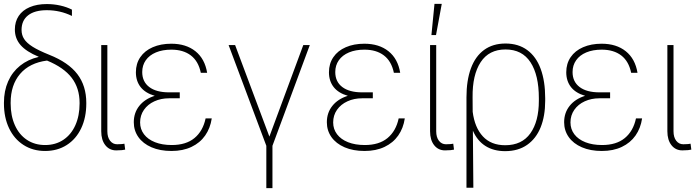

<svg xmlns="http://www.w3.org/2000/svg" viewBox="-24 -760 3545 979"><path d="M214.8 -739.3Q250 -739.3 283 -731.9Q315.9 -724.6 342.8 -710.9V-678.7Q282.7 -708 214.8 -708Q152.8 -708 119.4 -681.9Q85.9 -655.8 85.9 -607.4Q85.9 -581.5 98.9 -561.3Q111.8 -541 142.3 -521.7Q172.9 -502.4 227.5 -480.5Q324.7 -441.9 370.4 -382.1Q416 -322.3 416 -235.4V-232.4Q416 -160.6 389.9 -105.7Q363.8 -50.8 316.2 -20.5Q268.6 9.8 206.1 9.8Q143.6 9.8 95.9 -20.8Q48.3 -51.3 22.2 -106.2Q-3.9 -161.1 -3.9 -232.4V-236.3Q-3.9 -296.4 17.3 -344.7Q38.6 -393.1 78.4 -425Q118.2 -457 172.9 -469.7V-470.7Q110.4 -496.6 81.1 -530Q51.8 -563.5 51.8 -609.4Q51.8 -649.4 71.3 -678.7Q90.8 -708 127.7 -723.6Q164.6 -739.3 214.8 -739.3ZM206.1 -20.5Q259.3 -20.5 299.1 -47.1Q338.9 -73.7 360.4 -121.8Q381.8 -169.9 381.8 -232.4V-235.4Q381.8 -310.5 341.6 -363.3Q301.3 -416 215.8 -451.2Q126.5 -439.5 78.4 -383.1Q30.3 -326.7 30.3 -236.3V-232.4Q30.3 -169.9 51.8 -121.8Q73.2 -73.7 113 -47.1Q152.8 -20.5 206.1 -20.5Z M523.4 -530.3V-90.8Q523.4 -60.1 537.4 -42.2Q551.3 -24.4 573.2 -24.4Q586.9 -24.4 597.7 -25.4Q608.4 -26.4 610.4 -27.3L614.3 2.9Q609.4 4.4 597.2 5.6Q585 6.8 568.4 6.8Q534.2 6.8 513.2 -19.5Q492.2 -45.9 492.2 -90.8V-530.3Z M765.1 -271.5Q717.3 -285.2 693.1 -315.9Q668.9 -346.7 668.9 -391.6Q668.9 -435.5 691.4 -468.5Q713.9 -501.5 754.9 -519.3Q795.9 -537.1 849.6 -537.1Q924.3 -537.1 972.4 -498.8Q1020.5 -460.4 1032.2 -388.7H1000Q987.8 -447.8 949.2 -477.3Q910.6 -506.8 849.6 -506.8Q804.7 -506.8 771 -492.7Q737.3 -478.5 719.2 -452.6Q701.2 -426.8 701.2 -392.6Q701.2 -343.3 737.1 -316.2Q772.9 -289.1 837.9 -289.1H892.6V-258.8H837.9Q796.9 -258.8 763.2 -243.4Q729.5 -228 710 -200Q690.4 -171.9 690.4 -135.7Q690.4 -101.6 710.2 -75.4Q730 -49.3 766.4 -34.9Q802.7 -20.5 851.6 -20.5Q924.8 -20.5 967.8 -56.2Q1010.7 -91.8 1024.4 -156.2H1055.7Q1048.3 -106.4 1022.2 -69.1Q996.1 -31.7 952.4 -11Q908.7 9.8 850.6 9.8Q792 9.8 748.5 -9Q705.1 -27.8 681.6 -61Q658.2 -94.2 658.2 -136.7Q658.2 -185.1 686.3 -220.2Q714.4 -255.4 765.1 -271.5Z M1174.8 -530.3 1349.6 -63.5 1522.5 -530.3H1555.7L1365.2 -16.6V199.2H1334V-16.6L1141.6 -530.3Z M1749.5 -271.5Q1701.7 -285.2 1677.5 -315.9Q1653.3 -346.7 1653.3 -391.6Q1653.3 -435.5 1675.8 -468.5Q1698.2 -501.5 1739.3 -519.3Q1780.3 -537.1 1834 -537.1Q1908.7 -537.1 1956.8 -498.8Q2004.9 -460.4 2016.6 -388.7H1984.4Q1972.2 -447.8 1933.6 -477.3Q1895 -506.8 1834 -506.8Q1789.1 -506.8 1755.4 -492.7Q1721.7 -478.5 1703.6 -452.6Q1685.5 -426.8 1685.5 -392.6Q1685.5 -343.3 1721.4 -316.2Q1757.3 -289.1 1822.3 -289.1H1877V-258.8H1822.3Q1781.2 -258.8 1747.6 -243.4Q1713.9 -228 1694.3 -200Q1674.8 -171.9 1674.8 -135.7Q1674.8 -101.6 1694.6 -75.4Q1714.4 -49.3 1750.7 -34.9Q1787.1 -20.5 1835.9 -20.5Q1909.2 -20.5 1952.1 -56.2Q1995.1 -91.8 2008.8 -156.2H2040Q2032.7 -106.4 2006.6 -69.1Q1980.5 -31.7 1936.8 -11Q1893.1 9.8 1835 9.8Q1776.4 9.8 1732.9 -9Q1689.5 -27.8 1666 -61Q1642.6 -94.2 1642.6 -136.7Q1642.6 -185.1 1670.7 -220.2Q1698.7 -255.4 1749.5 -271.5Z M2200.2 -530.3V-90.8Q2200.2 -60.1 2214.1 -42.2Q2228 -24.4 2250 -24.4Q2263.7 -24.4 2274.4 -25.4Q2285.2 -26.4 2287.1 -27.3L2291 2.9Q2286.1 4.4 2273.9 5.6Q2261.7 6.8 2245.1 6.8Q2210.9 6.8 2189.9 -19.5Q2168.9 -45.9 2168.9 -90.8V-530.3ZM2191.4 -740.2H2228.5L2199.2 -581.1H2175.8Z M2553.7 -538.1Q2619.1 -538.1 2664.6 -504.6Q2710 -471.2 2732.9 -408.7Q2755.9 -346.2 2755.9 -259.8V-246.1Q2755.9 -168.5 2732.7 -110.8Q2709.5 -53.2 2663.6 -21.2Q2617.7 10.7 2551.8 10.7Q2492.7 10.7 2450.9 -15.9Q2409.2 -42.5 2387.2 -93.8L2389.6 197.3H2354.5V-263.7Q2354.5 -350.1 2377.2 -411.6Q2399.9 -473.1 2444.6 -505.6Q2489.3 -538.1 2553.7 -538.1ZM2386.2 -189.9Q2396.5 -109.4 2438.2 -64.5Q2480 -19.5 2551.8 -19.5Q2637.2 -19.5 2680.4 -80.3Q2723.6 -141.1 2723.6 -246.1V-259.8Q2723.6 -377.4 2680.9 -442.6Q2638.2 -507.8 2553.7 -507.8Q2469.2 -507.8 2426.8 -442.9Q2384.3 -377.9 2385.7 -263.7Z M2959.5 -271.5Q2911.6 -285.2 2887.5 -315.9Q2863.3 -346.7 2863.3 -391.6Q2863.3 -435.5 2885.7 -468.5Q2908.2 -501.5 2949.2 -519.3Q2990.2 -537.1 3043.9 -537.1Q3118.7 -537.1 3166.7 -498.8Q3214.8 -460.4 3226.6 -388.7H3194.3Q3182.1 -447.8 3143.6 -477.3Q3105 -506.8 3043.9 -506.8Q2999 -506.8 2965.3 -492.7Q2931.6 -478.5 2913.6 -452.6Q2895.5 -426.8 2895.5 -392.6Q2895.5 -343.3 2931.4 -316.2Q2967.3 -289.1 3032.2 -289.1H3086.9V-258.8H3032.2Q2991.2 -258.8 2957.5 -243.4Q2923.8 -228 2904.3 -200Q2884.8 -171.9 2884.8 -135.7Q2884.8 -101.6 2904.5 -75.4Q2924.3 -49.3 2960.7 -34.9Q2997.1 -20.5 3045.9 -20.5Q3119.1 -20.5 3162.1 -56.2Q3205.1 -91.8 3218.8 -156.2H3250Q3242.7 -106.4 3216.6 -69.1Q3190.4 -31.7 3146.7 -11Q3103 9.8 3044.9 9.8Q2986.3 9.8 2942.9 -9Q2899.4 -27.8 2876 -61Q2852.5 -94.2 2852.5 -136.7Q2852.5 -185.1 2880.6 -220.2Q2908.7 -255.4 2959.5 -271.5Z M3410.2 -530.3V-90.8Q3410.2 -60.1 3424.1 -42.2Q3438 -24.4 3460 -24.4Q3473.6 -24.4 3484.4 -25.4Q3495.1 -26.4 3497.1 -27.3L3501 2.9Q3496.1 4.4 3483.9 5.6Q3471.7 6.8 3455.1 6.8Q3420.9 6.8 3399.9 -19.5Q3378.9 -45.9 3378.9 -90.8V-530.3Z"/></svg>

Font: Pretendard Thin
Style: Regular
Weight: 100
Designer: Base glyphs from Inter by Rasmus Andersson; Hangeul glyphs from Noto Sans CJK(Source Han Sans) by Jang Soo-young and Kan
Foundry: Kil Hyung-jin
Version: Version 1.309